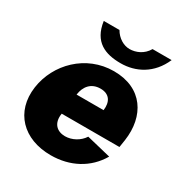

<svg xmlns="http://www.w3.org/2000/svg" viewBox="-171 -849 933 985"><g transform="rotate(30 295.5 -356.5)"><path d="M562 -723H449C425 -681 382 -664 346 -664C311 -664 274 -686 253 -723H160C176 -607 252 -578 343 -578C431 -578 518 -621 562 -723ZM211 -203H553L560 -248C582 -401 505 -526 335 -526C170 -526 45 -399 24 -251C2 -95 106 10 268 10C382 10 478 -41 532 -134L388 -169C366 -134 324 -111 283 -111C236 -111 201 -141 211 -203ZM228 -326C235 -377 265 -414 320 -414C374 -414 395 -377 388 -326Z"/></g></svg>

Font: United Sans Black
Style: Italic
Weight: 900
Italic angle: -8°
Designer: Pablo Impallari, Rodrigo Fuenzalida (Modified by Dan O. Williams)
Version: Version 1.000;PS 001.000;hotconv 1.0.88;makeotf.lib2.5.64775